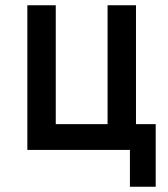

<svg xmlns="http://www.w3.org/2000/svg" viewBox="-20 -570 640 730"><path d="M474 140V0H84V-550H192V-98H389V-550H497V-98H572V140Z"/></svg>

Font: Pitagon Sans Mono SemiBold
Style: Regular
Weight: 600
Monospace: yes
Designer: Travis Tran
Foundry: Pitagon
Version: Version 1.001; ttfautohint (v1.8.4.7-5d5b);gftools[0.9.26]